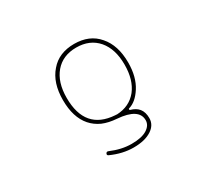

<svg xmlns="http://www.w3.org/2000/svg" viewBox="-148 -783 1296 1204"><g transform="rotate(-30 500.0 -181.0)"><path d="M503.9 194.3Q424.8 194.3 342.8 157.2Q331.1 152.3 336.9 140.6Q342.8 129.9 354.5 134.8Q432.6 168 503.9 168Q577.1 168 615.2 144.5Q654.3 120.1 654.3 83Q654.3 40 616.2 15.6Q578.1 -8.8 502.9 -14.6Q445.3 -18.6 401.4 -37.1Q358.4 -56.6 328.1 -90.8Q267.6 -160.2 267.6 -285.2Q267.6 -410.2 331.1 -482.4Q362.3 -519.5 405.8 -537.6Q449.2 -555.7 503.9 -555.7Q558.6 -555.7 602.1 -537.6Q645.5 -519.5 676.8 -482.4Q740.2 -410.2 740.2 -285.2Q740.2 -181.6 696.3 -113.3Q654.3 -47.9 601.6 -33.2Q596.7 -32.2 597.7 -27.3Q597.7 -22.5 601.6 -21.5Q640.6 -10.7 660.2 13.7Q680.7 40 680.7 83Q680.7 132.8 633.8 163.1Q585.9 194.3 503.9 194.3ZM350.6 -463.9Q294.9 -398.4 294.9 -285.2Q294.9 -52.7 504.9 -39.1Q506.8 -39.1 509.8 -39.1Q514.6 -38.1 516.6 -38.1Q608.4 -42 662.1 -108.4Q713.9 -174.8 713.9 -285.2Q713.9 -398.4 658.2 -463.9Q601.6 -529.3 503.9 -529.3Q406.2 -529.3 350.6 -463.9Z"/></g></svg>

Font: Rounded-X Mgen+ 1mn thin
Style: Regular
Weight: 100
Designer: [Source Han Sans]
Ryoko NISHIZUKA  (kana & ideographs); Paul D. Hunt (Latin, Greek & Cyrillic); Wenlong ZHANG  (bopomofo
Version: Version 1.059.20150602